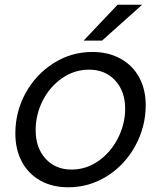

<svg xmlns="http://www.w3.org/2000/svg" viewBox="-20 -783 682 813"><path d="M45 -218Q45 -310 88.5 -389Q132 -468 207 -515.5Q282 -563 371 -563Q439 -563 490.5 -534.5Q542 -506 569.5 -455Q597 -404 597 -338Q597 -247 553.5 -166.5Q510 -86 434.5 -38Q359 10 269 10Q201 10 150.5 -18.5Q100 -47 72.5 -98.5Q45 -150 45 -218ZM510 -323Q510 -396 468 -442Q426 -488 357 -488Q295 -488 243 -452Q191 -416 161 -357Q131 -298 131 -232Q131 -157 173 -111Q215 -65 283 -65Q345 -65 397 -101.5Q449 -138 479.5 -198Q510 -258 510 -323ZM412 -611H334L478 -763H582Z"/></svg>

Font: Open Sauce Sans
Style: Italic
Weight: 400
Italic angle: -10°
Designer: Alfredo Marco Pradil
Foundry: Creative Sauce Fz LLC
Version: Version 1.477